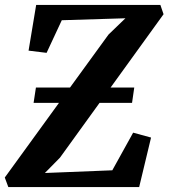

<svg xmlns="http://www.w3.org/2000/svg" viewBox="-34 -763 688 783"><path d="M0 0 -14.5 -39 206.5 -343.5H103L112.5 -406H251.5L408.5 -622L477.5 -688.5L218 -680.5L156 -547.5L82.5 -556.5L113.5 -743H620L633 -705L417 -406H513.5L504.5 -343.5H372L210.5 -120L149 -57.5L424 -68.5L509 -222L582 -202L533.5 0Z"/></svg>

Font: Merriweather 28pt
Style: Bold Italic
Weight: 700
Italic angle: -7.8°
Version: Version 2.101